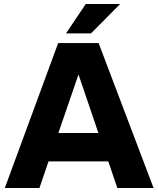

<svg xmlns="http://www.w3.org/2000/svg" viewBox="-20 -934 787 954"><path d="M563 0H743L470 -720H269L4 0H176L221 -132H518ZM270 -273 370 -564 469 -273ZM308 -768H432L577 -914H406Z"/></svg>

Font: Aspekta 750
Style: Regular
Weight: 750
Designer: Ivo Dolenc
Version: Version 2.000